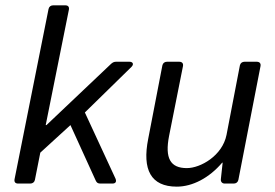

<svg xmlns="http://www.w3.org/2000/svg" viewBox="-20 -696 1043 728"><path d="M48.8 0H94.7C103.5 0 110.4 -4.9 112.3 -13.7L132.8 -117.2L247.1 -221.7L342.8 -11.7C346.7 -2.9 351.6 0 360.4 0H406.2C418 0 422.9 -6.8 418 -18.6L301.8 -269.5L478.5 -442.4C488.3 -452.1 484.4 -461.9 470.7 -461.9H419.9C412.1 -461.9 407.2 -459 401.4 -454.1L156.2 -221.7H153.3L241.2 -659.2C243.2 -669.9 238.3 -675.8 227.5 -675.8H181.6C172.9 -675.8 166 -670.9 164.1 -662.1L35.2 -16.6C33.2 -5.9 38.1 0 48.8 0Z M889.6 -448.2 838.9 -184.6C823.2 -105.5 740.2 -58.6 688.5 -58.6C626 -58.6 604.5 -95.7 621.1 -180.7L673.8 -445.3C675.8 -456.1 669.9 -461.9 659.2 -461.9H613.3C604.5 -461.9 597.7 -457 595.7 -448.2L542 -169.9C518.6 -52.7 551.8 11.7 650.4 11.7C710 11.7 773.4 -21.5 822.3 -79.1H824.2L817.4 -16.6C816.4 -6.8 822.3 0 832 0H866.2C875 0 881.8 -4.9 883.8 -13.7L967.8 -445.3C969.7 -456.1 963.9 -461.9 953.1 -461.9H907.2C898.4 -461.9 891.6 -457 889.6 -448.2Z"/></svg>

Font: Ed Sans Neue
Style: Italic
Weight: 400
Italic angle: -11°
Designer: Stephen Hutchings
Version: Version 1.004;PS 001.004;hotconv 1.0.88;makeotf.lib2.5.64775